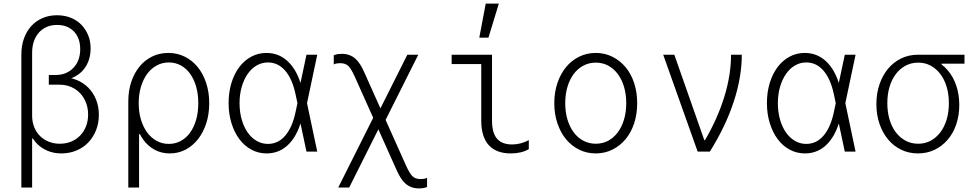

<svg xmlns="http://www.w3.org/2000/svg" viewBox="-20 -845 5440 1070"><path d="M159 -201V-550Q159 -621 197 -663.5Q235 -706 298 -706Q357 -706 392 -669.5Q427 -633 427 -571Q427 -507 389 -467Q351 -427 289 -427H252V-373H312Q347 -373 376 -360.5Q405 -348 426 -326Q447 -304 459 -273.5Q471 -243 471 -207Q471 -171 459.5 -141.5Q448 -112 427 -90Q406 -68 377 -56Q348 -44 313 -44Q280 -44 251.5 -55.5Q223 -67 202.5 -87.5Q182 -108 170.5 -137Q159 -166 159 -201ZM159 -73H197L129 -201Q129 -154 143 -115Q157 -76 182 -48.5Q207 -21 243 -5.5Q279 10 322 10Q367 10 405.5 -6Q444 -22 471.5 -50.5Q499 -79 515 -118.5Q531 -158 531 -205Q531 -251 515.5 -289.5Q500 -328 472.5 -356Q445 -384 407 -399.5Q369 -415 324 -415L304 -396Q344 -396 377.5 -409Q411 -422 435 -445.5Q459 -469 472 -502Q485 -535 485 -575Q485 -616 471 -649.5Q457 -683 432.5 -708Q408 -733 373.5 -746.5Q339 -760 297 -760Q253 -760 216.5 -744Q180 -728 154 -699.5Q128 -671 113.5 -630.5Q99 -590 99 -540V200H159Z M723 -270Q723 -206 737.5 -154.5Q752 -103 778.5 -66.5Q805 -30 842.5 -10Q880 10 926 10Q974 10 1014 -11Q1054 -32 1083.5 -69.5Q1113 -107 1129.5 -158Q1146 -209 1146 -270Q1146 -331 1129 -382.5Q1112 -434 1082 -471Q1052 -508 1010 -529Q968 -550 918 -550Q869 -550 828 -530Q787 -510 757.5 -474Q728 -438 711.5 -388.5Q695 -339 695 -280V200H755V-97H763ZM753 -270Q753 -320 765.5 -361.5Q778 -403 800 -433Q822 -463 853 -480Q884 -497 921 -497Q957 -497 987.5 -480.5Q1018 -464 1039.5 -434Q1061 -404 1073 -362.5Q1085 -321 1085 -270Q1085 -219 1073 -177.5Q1061 -136 1039.5 -106Q1018 -76 987.5 -59.5Q957 -43 921 -43Q884 -43 853 -60Q822 -77 800 -107Q778 -137 765.5 -178.5Q753 -220 753 -270Z M1645 -305V-235L1627 -320Q1609 -405 1569.5 -451Q1530 -497 1473 -497Q1439 -497 1410 -480Q1381 -463 1360 -432.5Q1339 -402 1327 -360.5Q1315 -319 1315 -270Q1315 -221 1327 -179Q1339 -137 1360 -107Q1381 -77 1410 -60Q1439 -43 1473 -43Q1530 -43 1569.5 -89Q1609 -135 1627 -220ZM1668 -210Q1647 -104 1594.5 -47Q1542 10 1466 10Q1420 10 1381 -11Q1342 -32 1314 -69.5Q1286 -107 1270 -158.5Q1254 -210 1254 -270Q1254 -331 1269.5 -382Q1285 -433 1313 -470.5Q1341 -508 1380 -529Q1419 -550 1465 -550Q1541 -550 1594 -493Q1647 -436 1668 -330L1680 -270ZM1638 -371H1652L1688 -540H1748L1691 -270L1748 0H1688L1652 -169H1638L1662 -270Z M2189 100Q2200 125 2212 144.5Q2224 164 2239 177.5Q2254 191 2273 198Q2292 205 2316 205Q2327 205 2337.5 203.5Q2348 202 2360 197V146Q2352 150 2343.5 151.5Q2335 153 2325 153Q2293 153 2277 135.5Q2261 118 2243 78L2011 -440Q2000 -465 1988 -484.5Q1976 -504 1961 -517.5Q1946 -531 1927 -538Q1908 -545 1884 -545Q1873 -545 1862.5 -543.5Q1852 -542 1840 -537V-486Q1848 -490 1856.5 -491.5Q1865 -493 1875 -493Q1907 -493 1923 -475.5Q1939 -458 1957 -418ZM1865 200H1926L2124 -195H2063ZM2052 -145H2113L2311 -540H2250Z M2722 -173Q2722 -105 2749.5 -72.5Q2777 -40 2834 -40Q2858 -40 2881 -46Q2904 -52 2927 -64V-14Q2907 -2 2881.5 4Q2856 10 2827 10Q2746 10 2704 -36Q2662 -82 2662 -173V-488H2497V-540H2722ZM2760 -825H2687L2651 -635H2702Z M3300 10Q3350 10 3392.5 -11Q3435 -32 3466 -69Q3497 -106 3514 -157.5Q3531 -209 3531 -270Q3531 -331 3514 -382.5Q3497 -434 3466 -471Q3435 -508 3392.5 -529Q3350 -550 3300 -550Q3250 -550 3207.5 -529Q3165 -508 3134.5 -471Q3104 -434 3086.5 -382.5Q3069 -331 3069 -270Q3069 -209 3086.5 -157.5Q3104 -106 3134.5 -69Q3165 -32 3207.5 -11Q3250 10 3300 10ZM3300 -44Q3263 -44 3231.5 -60.5Q3200 -77 3177.5 -107Q3155 -137 3142.5 -178.5Q3130 -220 3130 -270Q3130 -320 3142.5 -361.5Q3155 -403 3177.5 -433Q3200 -463 3231.5 -479.5Q3263 -496 3300 -496Q3338 -496 3369 -479.5Q3400 -463 3422.5 -433Q3445 -403 3457.5 -361.5Q3470 -320 3470 -270Q3470 -220 3457.5 -178.5Q3445 -137 3422.5 -107Q3400 -77 3369 -60.5Q3338 -44 3300 -44Z M3868 0H3936Q4024 -141 4069 -278Q4114 -415 4114 -540H4054Q4054 -428 4017 -307Q3980 -186 3909 -64H3905L3738 -540H3676Z M4645 -305V-235L4627 -320Q4609 -405 4569.5 -451Q4530 -497 4473 -497Q4439 -497 4410 -480Q4381 -463 4360 -432.5Q4339 -402 4327 -360.5Q4315 -319 4315 -270Q4315 -221 4327 -179Q4339 -137 4360 -107Q4381 -77 4410 -60Q4439 -43 4473 -43Q4530 -43 4569.5 -89Q4609 -135 4627 -220ZM4668 -210Q4647 -104 4594.5 -47Q4542 10 4466 10Q4420 10 4381 -11Q4342 -32 4314 -69.5Q4286 -107 4270 -158.5Q4254 -210 4254 -270Q4254 -331 4269.5 -382Q4285 -433 4313 -470.5Q4341 -508 4380 -529Q4419 -550 4465 -550Q4541 -550 4594 -493Q4647 -436 4668 -330L4680 -270ZM4638 -371H4652L4688 -540H4748L4691 -270L4748 0H4688L4652 -169H4638L4662 -270Z M5097 -44Q5059 -44 5027.5 -60.5Q4996 -77 4973 -107Q4950 -137 4937.5 -178.5Q4925 -220 4925 -270Q4925 -320 4937.5 -361.5Q4950 -403 4973 -433Q4996 -463 5027.5 -479.5Q5059 -496 5097 -496Q5135 -496 5166 -479.5Q5197 -463 5220 -433Q5243 -403 5255.5 -361.5Q5268 -320 5268 -270Q5268 -220 5255.5 -178.5Q5243 -137 5220 -107Q5197 -77 5166 -60.5Q5135 -44 5097 -44ZM5096 10Q5146 10 5188 -10Q5230 -30 5261 -66Q5292 -102 5309 -151.5Q5326 -201 5326 -260Q5326 -319 5309 -368.5Q5292 -418 5261 -454Q5230 -490 5187.5 -510Q5145 -530 5095 -530L5227 -476V-490H5355V-540H5095Q5045 -540 5002.5 -519.5Q4960 -499 4929.5 -462.5Q4899 -426 4881.5 -375.5Q4864 -325 4864 -265Q4864 -205 4881.5 -154.5Q4899 -104 4929.5 -67.5Q4960 -31 5002.5 -10.5Q5045 10 5096 10Z"/></svg>

Font: CommitMonoV142 ExtLt
Style: Regular
Weight: 200
Monospace: yes
Designer: Eigil Nikolajsen
Foundry: Eigil Nikolajsen
Version: Version 1.142